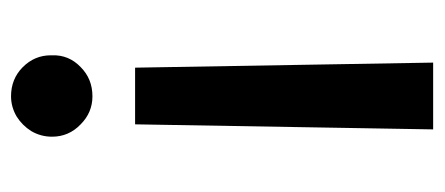

<svg xmlns="http://www.w3.org/2000/svg" viewBox="-240 -528 774 334"><g transform="rotate(90 147.0 -361.0)"><path d="M205.1 -727.5Q203.1 -597.7 196.3 -209Q171.9 -209 97.7 -209Q95.7 -338.9 88.9 -727.5Q117.2 -727.5 205.1 -727.5ZM147.5 6.8Q117.2 6.8 96.7 -13.7Q76.2 -34.2 76.2 -62.5Q76.2 -63.5 76.2 -64.5Q75.2 -93.8 96.7 -114.3Q117.2 -134.8 147.5 -134.8Q175.8 -134.8 196.3 -114.3Q217.8 -93.8 217.8 -64.5Q217.8 -44.9 208 -28.3Q198.2 -12.7 182.6 -2.9Q166 6.8 147.5 6.8Z"/></g></svg>

Font: DeepSea
Style: Medium
Weight: 500
Designer: Stem
Version: Version 3.019;git-0a5106e0b